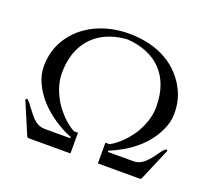

<svg xmlns="http://www.w3.org/2000/svg" viewBox="-120 -868 1141 1026"><g transform="rotate(20 451.0 -354.5)"><path d="M373 0V-118H349C301 -145 263 -186 232 -232C207 -274 183 -327 183 -390C183 -430 189 -467 200 -501C236 -604 321 -668 451 -677C617 -666 719 -567 719 -390C719 -327 695 -274 670 -232C639 -186 601 -145 553 -118H529V0H768C773 0 776 -4 778 -9L852 -183C853 -184 854 -186 854 -188C854 -193 852 -195 849 -195C847 -195 845 -194 844 -193C831 -187 820 -167 810 -154C804 -145 797 -136 790 -127C770 -104 745 -76 704 -76H558V-83C662 -125 755 -195 800 -295C815 -326 822 -357 822 -390C822 -437 813 -480 794 -518C739 -633 620 -709 451 -709C338 -709 248 -673 186 -620C127 -569 80 -494 80 -390C80 -357 87 -326 102 -295C116 -264 135 -236 160 -208C208 -156 273 -111 344 -83V-76H198C158 -76 131 -104 113 -127L92 -154C86 -162 80 -169 76 -176C67 -186 65 -187 58 -194C57 -194 55 -195 54 -195C51 -194 49 -192 49 -188C49 -187 49 -185 50 -183L124 -9C126 -4 129 0 134 0Z"/></g></svg>

Font: fbb
Style: Regular
Weight: 400
Designer: David J. Perry, Michael Sharpe
Version: Version 1.045